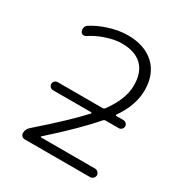

<svg xmlns="http://www.w3.org/2000/svg" viewBox="-172 -896 959 1005"><g transform="rotate(30 308.0 -393.0)"><path d="M117.2 -318.4Q107.4 -318.4 100.1 -325.7Q92.8 -333 92.8 -342.8Q92.8 -352.5 100.1 -359.9Q107.4 -367.2 117.2 -367.2H388.7Q396.5 -367.2 401.4 -373Q471.7 -467.8 471.7 -551.8Q471.7 -629.9 429.7 -670.4Q387.7 -710.9 308.6 -710.9Q262.7 -710.9 208 -691.4Q165 -676.8 125 -650.4Q116.2 -645.5 106.4 -647.9Q96.7 -650.4 93.8 -660.2Q90.8 -666 90.8 -672.9Q90.8 -677.7 91.8 -682.6Q94.7 -693.4 104.5 -700.2Q145.5 -726.6 193.4 -742.2Q255.9 -763.7 313.5 -763.7Q416 -763.7 474.6 -709Q533.2 -654.3 533.2 -557.6Q533.2 -465.8 467.8 -373Q466.8 -371.1 467.8 -369.1Q468.8 -367.2 470.7 -367.2H514.6Q524.4 -367.2 531.7 -359.9Q539.1 -352.5 539.1 -342.8Q539.1 -333 531.7 -325.7Q524.4 -318.4 514.6 -318.4H433.6Q426.8 -318.4 421.9 -312.5Q343.8 -220.7 184.6 -78.1Q182.6 -77.1 183.6 -75.2Q184.6 -73.2 185.5 -73.2H513.7Q523.4 -73.2 531.2 -65.4Q539.1 -57.6 539.1 -47.4Q539.1 -37.1 531.2 -29.3Q523.4 -21.5 513.7 -21.5H117.2Q107.4 -21.5 100.1 -28.8Q92.8 -36.1 92.8 -45.9Q92.8 -70.3 111.3 -85.9Q273.4 -227.5 350.6 -312.5Q351.6 -314.5 351.1 -316.4Q350.6 -318.4 347.7 -318.4Z"/></g></svg>

Font: Gen Jyuu Gothic P Light
Style: Regular
Weight: 200
Designer: [Source Han Sans]
Ryoko NISHIZUKA  (kana & ideographs); Paul D. Hunt (Latin, Greek & Cyrillic); Wenlong ZHANG  (bopomofo
Version: Version 1.002.20150607